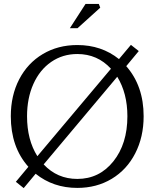

<svg xmlns="http://www.w3.org/2000/svg" viewBox="-20 -944 789 981"><path d="M648.9 -714.8 689 -683.1 625 -606Q713.9 -504.9 713.9 -350.1Q713.9 -244.1 670.9 -160.4Q627.9 -76.7 550.8 -30.3Q473.6 16.1 375 16.1Q252 16.1 162.1 -56.2L101.1 17.1L61 -15.1L125 -91.8Q35.2 -192.4 35.2 -350.1Q35.2 -456.1 78.1 -538.8Q121.1 -621.6 198.5 -667.7Q275.9 -713.9 375 -713.9Q498.5 -713.9 587.9 -642.1ZM118.2 -350.1Q118.2 -229.5 170.9 -146L546.9 -592.8Q478 -668 375 -668Q300.3 -668 241.7 -627.7Q183.1 -587.4 150.6 -514.9Q118.2 -442.4 118.2 -350.1ZM203.1 -104Q272.5 -29.8 375 -29.8Q487.3 -29.8 559.1 -119.4Q630.9 -209 630.9 -350.1Q630.9 -467.3 579.1 -551.8ZM336.9 -799.8 417 -923.8H484.9L492.2 -904.8L376 -799.8Z"/></svg>

Font: LT Superior Serif
Style: Regular
Weight: 400
Designer: Daniel Lyons
Foundry: LyonsType
Version: Version 2.120;FEAKit 1.0